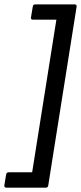

<svg xmlns="http://www.w3.org/2000/svg" viewBox="-73 -717 371 879"><path d="M-44.9 142.1Q-48.8 142.1 -51.3 139.2Q-53.7 136.2 -53.2 131.8L-44.9 82Q-43 71.8 -33.2 71.8H74.2L185.1 -627H77.1Q67.4 -627 68.8 -637.2L77.1 -687Q78.6 -696.8 87.9 -696.8H270Q273.9 -696.8 276.1 -694.1Q278.3 -691.4 277.8 -687L147.9 131.8Q146.5 142.1 137.2 142.1Z"/></svg>

Font: Sofia Sans
Style: Italic
Weight: 400
Italic angle: -9°
Designer: Botio Nikoltchev, Ani Petrova
Foundry: lettersoup
Version: Version 4.100